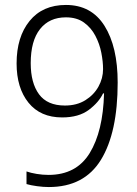

<svg xmlns="http://www.w3.org/2000/svg" viewBox="-20 -744 553 775"><path d="M455 -411Q455 -209 387.5 -99Q320 11 177 11Q155 11 129.5 7.5Q104 4 87 -1V-52Q104 -46 128 -42Q152 -38 176 -38Q288 -38 342 -126Q396 -214 400 -367H396Q379 -331 338.5 -300.5Q298 -270 231 -270Q143 -270 95 -329.5Q47 -389 47 -488Q47 -595 99.5 -659.5Q152 -724 246 -724Q349 -724 402 -639.5Q455 -555 455 -411ZM246 -674Q179 -674 141.5 -626.5Q104 -579 104 -489Q104 -409 137.5 -363.5Q171 -318 242 -318Q290 -318 324.5 -339.5Q359 -361 377.5 -394.5Q396 -428 396 -465Q396 -495 389 -531Q382 -567 365 -599.5Q348 -632 319 -653Q290 -674 246 -674Z"/></svg>

Font: Noto Sans Lao UI SemCond Light
Style: Regular
Weight: 300
Width: 4
Designer: Monotype Design Team
Foundry: Monotype Imaging Inc.
Version: Version 2.000; ttfautohint (v1.8.4.7-5d5b)